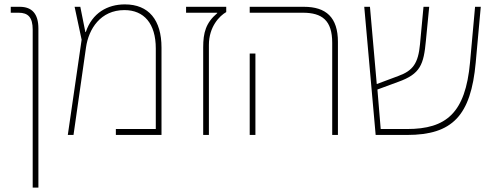

<svg xmlns="http://www.w3.org/2000/svg" viewBox="-20 -615 2246 875"><path d="M129 240H155V-485C155 -552 126 -584 70 -584H29V-557H65C108 -557 129 -536 129 -480Z M549 -595C470 -595 400 -556 371 -469H369L346 -584H320L352 -434L289 0H315L372 -399C384 -483 438 -569 547 -569C636 -569 690 -508 690 -394V-27H508V0H716V-398C716 -524 658 -595 549 -595Z M906 0H932V-410C932 -494 981 -543 1011 -560V-584H828V-557H970V-555C918 -511 906 -466 906 -399Z M1494 0H1520V-424C1520 -536 1466 -584 1365 -584H1118V-557H1360C1448 -557 1494 -522 1494 -420ZM1118 0H1144V-371H1118Z M1692 0H1835C2042 0 2126 -88 2148 -330L2171 -584H2145L2122 -330C2101 -100 2014 -27 1835 -27H1715L1700 -207L1795 -242C1896 -278 1911 -321 1921 -430L1936 -584H1910L1894 -413C1886 -327 1862 -293 1796 -269L1697 -232L1666 -584H1640Z"/></svg>

Font: Noto Sans Hebrew SemiCondensed Thin
Style: Regular
Weight: 100
Width: 4
Designer: Monotype Design Team
Foundry: Monotype Imaging Inc.
Version: Version 2.004